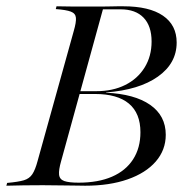

<svg xmlns="http://www.w3.org/2000/svg" viewBox="-38 -591 609 611"><path d="M-17.7 0 -15.3 -8.9Q20.2 -12.1 37.9 -17.3Q55.6 -22.6 64.9 -36.7Q74.2 -50.8 81.5 -78.2L196.8 -492.7Q204.8 -520.2 203.6 -534.3Q202.4 -548.4 187.5 -554Q172.6 -559.7 139.5 -562.1L141.9 -571Q153.2 -571 166.5 -570.6Q179.8 -570.2 194 -570.2Q208.1 -570.2 222.2 -570.2Q236.3 -570.2 251.6 -570.2Q273.4 -570.2 288.7 -570.2Q304 -570.2 315.7 -570.6Q327.4 -571 336.3 -571Q345.2 -571 354 -571Q437.1 -571 480.6 -541.1Q524.2 -511.3 524.2 -455.6Q524.2 -389.5 464.5 -347.2Q404.8 -304.8 299.2 -296.8V-296Q390.3 -291.9 439.9 -257.3Q489.5 -222.6 489.5 -162.1Q489.5 -113.7 457.7 -77Q425.8 -40.3 368.1 -20.2Q310.5 0 233.1 0Q221.8 0 206.9 -0.4Q191.9 -0.8 174.2 -0.8Q156.5 -0.8 137.1 -1.2Q117.7 -1.6 98.4 -1.6Q66.9 -1.6 37.5 -1.2Q8.1 -0.8 -17.7 0ZM212.1 -9.7Q274.2 -9.7 318.1 -28.6Q362.1 -47.6 385.5 -83.9Q408.9 -120.2 408.9 -170.2Q408.9 -230.6 372.2 -261.3Q335.5 -291.9 264.5 -291.9H206.5L208.9 -300.8H267.7Q321 -300.8 360.5 -320.6Q400 -340.3 422.2 -376.2Q444.4 -412.1 444.4 -458.9Q444.4 -508.1 419 -534.7Q393.5 -561.3 346 -561.3H289.5L156.5 -78.2Q148.4 -50 150 -35.1Q151.6 -20.2 166.5 -14.9Q181.5 -9.7 212.1 -9.7Z"/></svg>

Font: Playfair 144pt Light
Style: Italic
Weight: 300
Italic angle: -15.6°
Designer: Claus Eggers Sørensen
Foundry: Claus Eggers Sørensen
Version: Version 2.001;gftools[0.9.30]